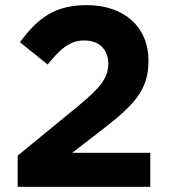

<svg xmlns="http://www.w3.org/2000/svg" viewBox="-20 -730 663 750"><path d="M282 -313 49 -122V0H567V-133H262L376 -221C500 -317 560 -375 560 -492V-494C560 -625 464 -710 319 -710C194 -710 127 -659 58 -565L166 -478C218 -542 255 -572 309 -572C364 -572 403 -540 403 -481C403 -423 369 -385 282 -313Z"/></svg>

Font: Mission
Style: Bold
Weight: 700
Version: Version 1.000;FEAKit 1.0